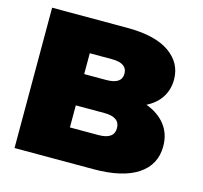

<svg xmlns="http://www.w3.org/2000/svg" viewBox="-102 -813 977 925"><g transform="rotate(15 386.5 -350.0)"><path d="M737 -193Q737 -101 661 -50.5Q585 0 441 0H47V-700H421Q561 -700 632.5 -650Q704 -600 704 -517Q704 -468 679.5 -429Q655 -390 607 -366Q669 -343 703 -299Q737 -255 737 -193ZM279 -535V-431H389Q466 -431 466 -483Q466 -535 389 -535ZM499 -220Q499 -275 421 -275H279V-165H421Q499 -165 499 -220Z"/></g></svg>

Font: AtCorfu Sans
Style: AtCorfu Sans Black
Weight: 900
Designer: Kostas Teopoulos
Foundry: Kostas Teopoulos
Version: Version 1.00 July 8, 2025, initial release